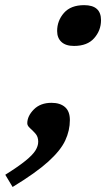

<svg xmlns="http://www.w3.org/2000/svg" viewBox="-90 -545 426 746"><path d="M237 -525Q302.5 -525 302.5 -466.5Q302.5 -427 276 -396.8Q249.5 -366.5 197.5 -366.5Q165.5 -366.5 148.8 -382Q132 -397.5 132 -424.5Q132 -464.5 158.5 -494.8Q185 -525 237 -525ZM-69.5 134Q-18.5 102 9.2 79.5Q37 57 47.8 39.5Q58.5 22 58.5 5.5Q58.5 -13.5 47.8 -25.8Q37 -38 26.5 -47.2Q16 -56.5 16 -66Q16 -94 41.5 -119.8Q67 -145.5 110 -145.5Q143.5 -145.5 162.5 -129Q181.5 -112.5 181.5 -78.5Q181.5 -38 163.5 0.8Q145.5 39.5 97.5 83Q49.5 126.5 -41 181.5Z"/></svg>

Font: Newsreader Caption Medium
Style: Italic
Weight: 500
Italic angle: -17°
Designer: Hugues Gentile
Foundry: Production Type
Version: Version 1.001